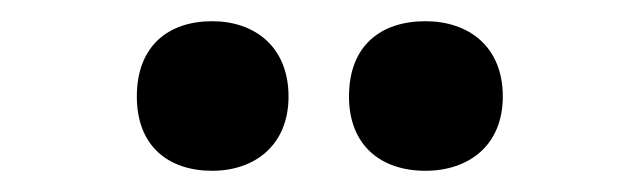

<svg xmlns="http://www.w3.org/2000/svg" viewBox="-20 -871 599 181"><path d="M109 -780C109 -733 139 -710 180 -710C220 -710 252 -734 252 -780C252 -827 220 -851 180 -851C139 -851 109 -828 109 -780ZM309 -780C309 -734 339 -710 381 -710C422 -710 454 -734 454 -780C454 -827 422 -851 381 -851C339 -851 309 -828 309 -780Z"/></svg>

Font: Noto Sans Kannada UI SemiCondensed ExtraBold
Style: Regular
Weight: 800
Width: 4
Designer: Jelle Bosma - Monotype Design Team
Foundry: Monotype Imaging Inc.
Version: Version 2.005